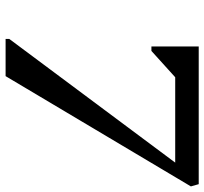

<svg xmlns="http://www.w3.org/2000/svg" viewBox="-42 -688 730 686"><g transform="rotate(90 323.0 -345.0)"><path d="M119 0V-13L599 -657L614 -690H638L646 -662L252 0ZM146 -521V-690H638L583 -606H256L162 -521Z"/></g></svg>

Font: Platypi Light
Style: Italic
Weight: 300
Italic angle: -13°
Designer: David Sargent
Foundry: Bolt Cutter Type
Version: Version 1.200